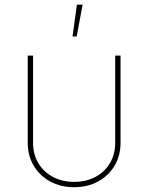

<svg xmlns="http://www.w3.org/2000/svg" viewBox="-20 -780 624 808"><path d="M292 7.8Q235.8 7.8 191.9 -15.9Q147.9 -39.6 122.3 -81.8Q96.7 -124 96.7 -179.7V-545.9H119.1V-179.7Q119.1 -130.4 141.6 -93Q164.1 -55.7 203.4 -35.2Q242.7 -14.6 292 -14.6Q341.8 -14.6 380.9 -35.2Q419.9 -55.7 442.4 -93Q464.8 -130.4 464.8 -179.7V-545.9H487.3V-179.7Q487.3 -124 461.7 -81.8Q436 -39.6 392.1 -15.9Q348.1 7.8 292 7.8ZM285.2 -626.5 303.7 -760.3H327.6L302.7 -626.5Z"/></svg>

Font: Inter Thin
Style: Regular
Weight: 250
Designer: Rasmus Andersson
Foundry: rsms
Version: Version 4.001;git-66647c0bb